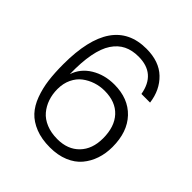

<svg xmlns="http://www.w3.org/2000/svg" viewBox="-196 -874 1020 1020"><g transform="rotate(45 314.5 -364.0)"><path d="M542 -542H477.1Q454.6 -671.9 326.2 -671.9Q277.8 -671.9 242.2 -654.3Q206.5 -636.7 181.2 -598.9Q155.8 -561 143.8 -498Q131.8 -435.1 133.8 -347.2Q153.3 -407.2 210 -441.7Q266.6 -476.1 339.8 -476.1Q445.3 -476.1 506.6 -411.4Q567.9 -346.7 567.9 -233.9Q567.9 -185.1 553.7 -143.1Q539.6 -101.1 512 -68.1Q484.4 -35.2 438.7 -16.1Q393.1 2.9 334 2.9Q271.5 2.9 224.9 -15.6Q178.2 -34.2 149.2 -65.4Q120.1 -96.7 102.5 -144.3Q85 -191.9 78.4 -243.4Q71.8 -294.9 71.8 -360.8Q71.8 -731 326.2 -731Q421.9 -731 476.6 -678.5Q531.2 -626 542 -542ZM327.1 -416Q292.5 -416 260.5 -405.5Q228.5 -395 201.9 -375Q175.3 -355 159.2 -321.3Q143.1 -287.6 143.1 -245.1Q143.1 -206.5 154.5 -172.9Q166 -139.2 188.2 -112.8Q210.4 -86.4 247.1 -71.3Q283.7 -56.2 331.1 -56.2Q408.7 -56.2 454.3 -103.3Q500 -150.4 500 -231Q500 -318.4 454.8 -367.2Q409.7 -416 327.1 -416Z"/></g></svg>

Font: SVN-Poppins Light
Style: Regular
Weight: 300
Designer: Ninad Kale (Devanagari), Jonny Pinhorn (Latin)
Foundry: Indian Type Foundry
Version: Version 3.002 2017